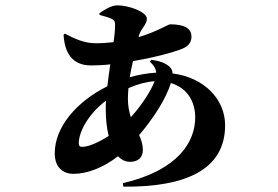

<svg xmlns="http://www.w3.org/2000/svg" viewBox="-20 -634 1040 719"><path d="M459 -263C459 -277 460 -290 461 -304C498 -320 530 -328 559 -330C544 -290 507 -236 470 -195C464 -214 459 -236 459 -263ZM287 -84C278 -84 275 -89 275 -98C275 -141 313 -210 377 -257C376 -247 376 -237 376 -228C376 -192 379 -156 387 -125C351 -102 313 -84 287 -84ZM541 -403C556 -390 564 -376 565 -362C532 -360 499 -354 466 -345C469 -364 473 -384 478 -405C554 -418 620 -435 659 -450C683 -459 697 -473 697 -497C697 -528 670 -543 617 -543C610 -543 567 -515 499 -495V-496C505 -525 530 -541 530 -564C530 -589 464 -614 419 -614C398 -614 369 -597 352 -584L353 -578C368 -574 386 -569 395 -565C408 -559 411 -554 411 -540C411 -523 409 -501 405 -476C384 -474 362 -472 340 -472C294 -472 260 -489 223 -508L218 -504C222 -440 247 -389 321 -389C344 -389 368 -390 393 -393C389 -366 385 -338 382 -311C266 -253 185 -158 185 -60C185 -9 214 17 256 17C306 17 367 -6 422 -49C434 -36 449 -28 467 -28C495 -28 515 -42 515 -73C515 -93 509 -110 501 -128C552 -188 600 -260 620 -323C677 -306 711 -259 711 -194C711 -105 650 3 440 52L442 65C673 67 823 3 823 -165C823 -262 745 -344 626 -359C626 -368 623 -376 616 -383C600 -398 578 -406 547 -410Z"/></svg>

Font: Noto Serif CJK JP Black
Style: Regular
Weight: 900
Designer: Ryoko NISHIZUKA 西塚涼子 (kana & ideographs); Frank Grießhammer (Latin, Greek & Cyrillic); Wenlong ZHANG 张文龙 (bopomofo); San
Foundry: Adobe Systems Incorporated
Version: Version 1.001;PS 1.001;hotconv 16.6.54;makeotf.lib2.5.65590